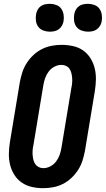

<svg xmlns="http://www.w3.org/2000/svg" viewBox="-20 -978 554 1006"><path d="M206 8Q176 8 147 1.5Q118 -5 94.5 -21Q71 -37 55.5 -61.5Q40 -86 33 -114Q26 -142 26.5 -172.5Q27 -203 32 -234L84 -548Q89 -574 97 -599Q105 -624 120 -647.5Q135 -671 155.5 -690Q176 -709 200 -721Q224 -733 250.5 -738Q277 -743 303 -743Q333 -743 362.5 -736.5Q392 -730 415 -714Q438 -698 453.5 -673.5Q469 -649 476 -621Q483 -593 482.5 -562.5Q482 -532 477 -501L425 -187Q420 -161 412 -136Q404 -111 389 -87.5Q374 -64 353.5 -45Q333 -26 309 -14Q285 -2 258.5 3Q232 8 206 8ZM207 -97Q226 -97 244 -106.5Q262 -116 274 -132Q286 -148 292.5 -166.5Q299 -185 302 -204L354 -518Q357 -531 358 -544Q359 -557 358 -570Q357 -583 354 -595Q351 -607 344.5 -617Q338 -627 326.5 -632.5Q315 -638 302 -638Q283 -638 265 -628.5Q247 -619 235 -603Q223 -587 216.5 -568.5Q210 -550 207 -531L155 -217Q152 -204 151 -191Q150 -178 151 -165Q152 -152 155 -140Q158 -128 165 -118Q172 -108 183 -102.5Q194 -97 207 -97ZM441 -812Q424 -812 407.5 -818Q391 -824 381 -837Q371 -850 368.5 -867.5Q366 -885 369 -903Q371 -915 377 -926.5Q383 -938 393.5 -945.5Q404 -953 416.5 -955.5Q429 -958 441 -958Q458 -958 474.5 -952Q491 -946 500.5 -933Q510 -920 513 -902.5Q516 -885 513 -867Q511 -855 504.5 -843.5Q498 -832 487.5 -824.5Q477 -817 465 -814.5Q453 -812 441 -812ZM241 -812Q224 -812 207.5 -818Q191 -824 181 -837Q171 -850 168.5 -867.5Q166 -885 169 -903Q171 -915 177 -926.5Q183 -938 193.5 -945.5Q204 -953 216.5 -955.5Q229 -958 241 -958Q258 -958 274.5 -952Q291 -946 300.5 -933Q310 -920 313 -902.5Q316 -885 313 -867Q311 -855 304.5 -843.5Q298 -832 287.5 -824.5Q277 -817 265 -814.5Q253 -812 241 -812Z"/></svg>

Font: Iosevka Extrabold Oblique
Style: Regular
Weight: 800
Italic angle: -9°
Monospace: yes
Designer: Belleve Invis
Foundry: Belleve Invis
Version: Version 32.5.0; ttfautohint (v1.8.4)